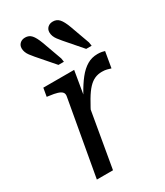

<svg xmlns="http://www.w3.org/2000/svg" viewBox="-190 -838 789 917"><g transform="rotate(-30 205.0 -379.5)"><path d="M64 0H153L216 -364L208 -365L232 -508H62L54 -462L68 -460Q93 -457 109.5 -452Q126 -447 133.5 -438.5Q141 -430 138 -415ZM405 -512Q400 -514 389.5 -516Q379 -518 366 -518Q334 -518 308 -502.5Q282 -487 259 -458Q236 -429 213 -387.5Q190 -346 165 -293L188 -270Q212 -318 231 -350Q250 -382 267 -400Q284 -418 302 -426Q320 -434 342 -434Q358 -434 369 -431Q380 -428 390 -425ZM320 -694 359 -586 362 -566H332L253 -657Q242 -670 234.5 -680Q227 -690 223 -700.5Q219 -711 219 -722Q219 -738 230 -748.5Q241 -759 259 -759Q280 -759 293.5 -744Q307 -729 320 -694ZM167 -694 206 -586 209 -566H179L100 -657Q89 -670 81.5 -680Q74 -690 70 -700.5Q66 -711 66 -722Q66 -738 77 -748.5Q88 -759 106 -759Q127 -759 140.5 -744Q154 -729 167 -694Z"/></g></svg>

Font: Roboto Serif 20pt
Style: Italic
Weight: 400
Italic angle: -10°
Designer: Greg Gazdowicz
Foundry: Commercial Type
Version: Version 1.008